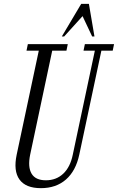

<svg xmlns="http://www.w3.org/2000/svg" viewBox="-20 -970 614 1000"><path d="M193 10Q114 10 81.5 -35Q49 -80 67 -165L182 -706H118L125 -740H333L326 -706H252L137 -164Q124 -100 144.5 -65.5Q165 -31 219 -31Q273 -31 309.5 -65.5Q346 -100 359 -164L474 -706H415L422 -740H574L567 -706H508L393 -165Q375 -80 323.5 -35Q272 10 193 10ZM302 -780 403 -950H443L472 -780H460L410 -886L314 -780Z"/></svg>

Font: Xanh Mono
Style: Italic
Weight: 400
Italic angle: -12°
Monospace: yes
Designer: Lam Bao, Duy Dao
Foundry: Yellow Type Foundry
Version: Version 3.101; ttfautohint (v1.8.3)